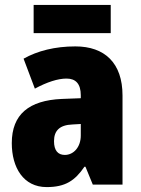

<svg xmlns="http://www.w3.org/2000/svg" viewBox="-20 -752 573 782"><path d="M431 -732H117V-617H431ZM287 -563C204 -563 133 -545 76 -513L122 -391C172 -418 216 -432 251 -432C289 -432 309 -410 309 -364V-352L231 -349C99 -343 28 -287 28 -169C28 -70 75 10 170 10C246 10 285 -16 324 -73H328L358 0H479V-363C479 -496 406 -563 287 -563ZM275 -245 309 -247V-200C309 -153 280 -121 244 -121C216 -121 200 -139 200 -177C200 -220 223 -243 275 -245Z"/></svg>

Font: Noto Sans Hebrew Condensed Black
Style: Regular
Weight: 900
Width: 3
Designer: Monotype Design Team
Foundry: Monotype Imaging Inc.
Version: Version 2.004